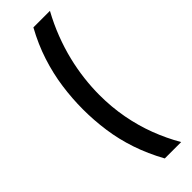

<svg xmlns="http://www.w3.org/2000/svg" viewBox="-271 -702 837 837"><g transform="rotate(-45 147.5 -283.5)"><path d="M268 -688Q239 -635 218.5 -581.5Q198 -528 185.5 -476.5Q173 -425 167 -374.5Q161 -324 161 -276Q161 -201 174 -131.5Q187 -62 211 1Q235 64 268 121H167Q130 54 107.5 -13Q85 -80 75.5 -147.5Q66 -215 66 -282Q66 -349 75.5 -417Q85 -485 107 -553Q129 -621 166 -688Z"/></g></svg>

Font: Bricolage Grotesque 17pt
Style: Regular
Weight: 400
Version: Version 1.001;gftools[0.9.33.dev8+g029e19f]